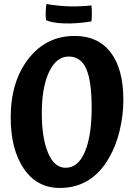

<svg xmlns="http://www.w3.org/2000/svg" viewBox="-20 -911 668 951"><path d="M350 -733Q466 -733 528.5 -651Q591 -569 591 -416Q591 -340 572.5 -263.5Q554 -187 520 -129Q478 -55 416.5 -17.5Q355 20 277 20Q163 20 98 -75.5Q33 -171 33 -329Q33 -507 121 -620Q209 -733 350 -733ZM305 -80Q367 -80 400.5 -159Q434 -238 434 -377Q434 -510 407 -570.5Q380 -631 320 -631Q259 -631 223 -554.5Q187 -478 187 -351Q187 -228 218 -154Q249 -80 305 -80ZM433 -805Q359 -793 299 -795Q239 -797 208 -811Q206 -827 206.5 -851.5Q207 -876 210 -891Q271 -881 323 -879.5Q375 -878 433 -884Q435 -865 435 -845Q435 -825 433 -805Z"/></svg>

Font: Atma SemiBold
Style: Regular
Weight: 600
Designer: Gregori Vincens, Jeremie Hornus, Riccardo Olocco, Yoann Minet.
Foundry: black foundry
Version: Version 1.102;PS 1.100;hotconv 1.0.86;makeotf.lib2.5.63406